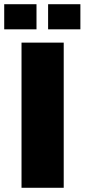

<svg xmlns="http://www.w3.org/2000/svg" viewBox="-37 -890 401 910"><path d="M65 -688H265V0H65ZM-17 -870H136V-751H-17ZM191 -870H344V-751H191Z"/></svg>

Font: Saira Stencil One
Style: Regular
Weight: 400
Designer: Hector Gatti with collaboration of the Omnibus-Type team
Foundry: Omnibus-Type
Version: Version 1.004